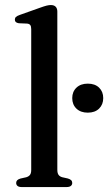

<svg xmlns="http://www.w3.org/2000/svg" viewBox="-20 -758 438 778"><path d="M212.3 -711.2V-69.9Q212.3 -56.2 217.4 -49.3Q222.5 -42.4 232.4 -39.8L254.8 -34.8Q263.9 -32.2 268.3 -27.9Q272.7 -23.5 272.7 -16.8Q272.7 -9.1 267 -4.6Q261.3 0 249.4 0H68.2Q56.6 0 51 -4.6Q45.5 -9.1 45.5 -16.8Q45.5 -23.2 49.7 -27.6Q54 -31.9 62.8 -34.5L86.4 -39.8Q96.3 -42.7 101.4 -49.3Q106.5 -55.9 106.5 -69.6V-639.7Q106.5 -651.2 102.7 -656.3Q98.9 -661.4 90.1 -662.4L56.3 -663.8Q47.6 -665.2 43.9 -668.8Q40.2 -672.5 40.2 -678.3Q40.2 -684.9 44.4 -689.2Q48.7 -693.5 60.1 -697.5L142.3 -726.7Q158.8 -732.7 168.8 -735.2Q178.7 -737.6 185.6 -737.6Q199.1 -737.6 205.7 -730.6Q212.3 -723.5 212.3 -711.2ZM335.7 -301.5Q306.9 -301.5 289.8 -317.8Q272.7 -334.2 272.7 -360.5Q272.7 -386.5 289.8 -402.8Q306.9 -419.1 335.7 -419.1Q364.8 -419.1 381.6 -402.8Q398.3 -386.5 398.3 -360.5Q398.3 -334.6 381.6 -318Q364.8 -301.5 335.7 -301.5Z"/></svg>

Font: Fraunces
Style: Regular
Weight: 900
Version: Version 1.000;[b76b70a41]